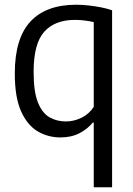

<svg xmlns="http://www.w3.org/2000/svg" viewBox="-20 -571 563 811"><path d="M376 220V-53H371.5Q350.5 -26.5 316 -8.5Q281.5 9.5 235 9.5Q183 9.5 139.2 -16.2Q95.5 -42 69 -101Q42.5 -160 42.5 -260.5Q42.5 -409 108.5 -480Q174.5 -551 301.5 -551Q327 -551 354 -548Q381 -545 406.8 -540Q432.5 -535 453.5 -527.5V220ZM258.5 -58Q292 -58 324 -73.5Q356 -89 376 -119.5V-477.5Q360.5 -481.5 339.2 -484.2Q318 -487 296.5 -487Q212 -487 167 -437Q122 -387 122 -267.5Q122 -184 140 -138.8Q158 -93.5 188.8 -75.8Q219.5 -58 258.5 -58Z"/></svg>

Font: Encode Sans SemiCondensed
Style: Regular
Weight: 400
Width: 4
Designer: Multiple Designers
Foundry: Impallari Type
Version: Version 3.002